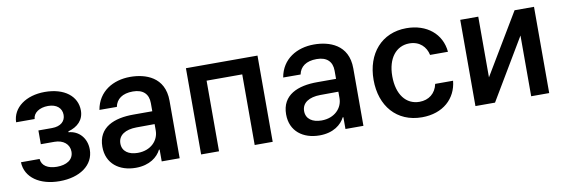

<svg xmlns="http://www.w3.org/2000/svg" viewBox="-46 -869 3514 1196"><g transform="rotate(-10 1711.0 -271.0)"><path d="M155.5 -147H37.6C40.8 -48.7 131.7 11 255.3 11C382.1 11 473.7 -51.1 473.7 -151.6C473.7 -223.7 425.8 -275.2 361.9 -279.5V-285.2C421.9 -301.5 461.3 -340.2 461.3 -399.9C461.3 -490.4 383.2 -552.6 258.9 -552.6C141 -552.6 53.3 -490.4 51.1 -397.4H168.3C170.1 -436.1 209.9 -463.1 264.2 -463.1C318.5 -463.1 350.5 -434.3 350.5 -391.7C350.5 -352.6 321.7 -323.2 264.9 -323.2H179V-236.2H264.9C321.7 -236.2 359 -204.2 359 -157.7C359 -104.8 312.5 -80.3 254.3 -80.3C197.1 -80.3 158.4 -104 155.5 -147Z M737.2 11.4C825.3 11.4 876.1 -31.6 897.7 -74.6H902V0H1015.6V-363.6C1015.6 -515.3 894.5 -552.6 799 -552.6C692.5 -552.6 595.5 -498.2 575.6 -383.2L685.7 -382.8C695.3 -430.8 733.3 -460.2 800.4 -460.2C864.3 -460.2 898.4 -427.2 898.4 -369.7V-317.8H780.2C656.6 -318.2 553.6 -277 553.6 -153.4C553.6 -46.5 633.2 11.4 737.2 11.4ZM667.6 -154.1C667.6 -207 713.8 -235.1 783.7 -235.8L898.8 -236.5V-196C898.8 -133.5 848.4 -78.1 765.3 -78.1C708.5 -78.1 667.6 -104 667.6 -154.1Z M1151.3 0H1264.6V-446.7H1490.1V0H1604V-545.5H1151.3Z M1899.5 11.4C1987.6 11.4 2038.4 -31.6 2060 -74.6H2064.3V0H2177.9V-363.6C2177.9 -515.3 2056.8 -552.6 1961.3 -552.6C1854.8 -552.6 1757.8 -498.2 1737.9 -383.2L1848 -382.8C1857.6 -430.8 1895.6 -460.2 1962.7 -460.2C2026.6 -460.2 2060.7 -427.2 2060.7 -369.7V-317.8H1942.5C1818.9 -318.2 1715.9 -277 1715.9 -153.4C1715.9 -46.5 1795.5 11.4 1899.5 11.4ZM1829.9 -154.1C1829.9 -207 1876.1 -235.1 1946 -235.8L2061.1 -236.5V-196C2061.1 -133.5 2010.7 -78.1 1927.6 -78.1C1870.7 -78.1 1829.9 -104 1829.9 -154.1Z M2547.6 11C2680.8 11 2766 -68.5 2776.6 -179.7H2663.4C2651.3 -120.7 2607.2 -86.6 2548.3 -86.6C2463.4 -86.6 2408.4 -157.3 2408.4 -272.7C2408.4 -386 2464.5 -456 2548.3 -456C2613.3 -456 2652.7 -414.8 2663.4 -362.9H2776.6C2766.3 -477.3 2675.4 -552.6 2546.5 -552.6C2389.9 -552.6 2289.8 -436.8 2289.8 -270.2C2289.8 -105.8 2387.1 11 2547.6 11Z M3000.4 -161.6V-545.5H2886.4V0H3010.3L3239 -384.2V0H3353V-545.5H3230.1Z"/></g></svg>

Font: Magic Ui Pro Semi Bold
Style: Regular
Weight: 600
Designer: Stefan Endress, Andreas Faust
Version: Version 1.000;FEAKit 1.0